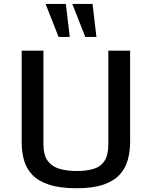

<svg xmlns="http://www.w3.org/2000/svg" viewBox="-20 -977 797 1008"><path d="M383.3 11.2Q294.9 11.2 238 -7.3Q181.2 -25.9 149.7 -59.1Q118.2 -92.3 106 -136Q93.8 -179.7 93.8 -230V-710.9H208V-221.2Q208 -162.1 231.2 -131.6Q254.4 -101.1 294.2 -90.1Q334 -79.1 383.3 -79.1Q433.1 -79.1 470.5 -90.1Q507.8 -101.1 528.3 -131.6Q548.8 -162.1 548.8 -221.2V-710.9H663.1V-231.9Q663.1 -182.6 651.1 -138.4Q639.2 -94.2 608.6 -60.5Q578.1 -26.9 523.4 -7.8Q468.8 11.2 383.3 11.2ZM427.7 -783.2 359.4 -956.5H465.8L486.3 -783.2ZM287.6 -783.2 219.2 -956.5H325.7L346.2 -783.2Z"/></svg>

Font: Monda Medium
Style: Regular
Weight: 500
Designer: Vernon Adams
Foundry: Vernon Adams
Version: Version 2.200